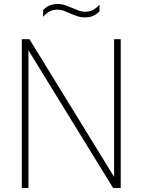

<svg xmlns="http://www.w3.org/2000/svg" viewBox="-20 -935 709 955"><path d="M88.5 0V-740H126.5L563 -30H547.5V-740H580.5V0H542.5L106 -710H121.5V0ZM402.5 -848.5Q382 -848.5 363.5 -854.8Q345 -861 327.5 -869Q312 -876 297 -881.5Q282 -887 266.5 -887Q243.5 -887 226.5 -878Q209.5 -869 194.5 -851V-884.5Q206.5 -899 224.8 -907Q243 -915 266.5 -915Q287.5 -915 306 -908.5Q324.5 -902 341.5 -894.5Q357 -888 372 -882.2Q387 -876.5 402.5 -876.5Q425.5 -876.5 442.8 -885.5Q460 -894.5 475 -912.5V-879Q463 -865 444.8 -856.8Q426.5 -848.5 402.5 -848.5Z"/></svg>

Font: Encode Sans SC SemiCondensed Thin
Style: Regular
Weight: 250
Width: 4
Designer: Multiple Designers
Foundry: Impallari Type
Version: Version 3.002